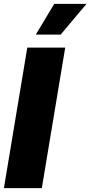

<svg xmlns="http://www.w3.org/2000/svg" viewBox="-28 -974 468 994"><path d="M309.6 -727.5 188.5 0H-7.8L113.3 -727.5ZM157.2 -794.9 252.9 -954.1H419.9L286.1 -794.9Z"/></svg>

Font: Inter Tight Black
Style: Italic
Weight: 900
Italic angle: -9.39999°
Designer: Rasmus Andersson
Foundry: rsms
Version: Version 3.004; ttfautohint (v1.8.4.7-5d5b)